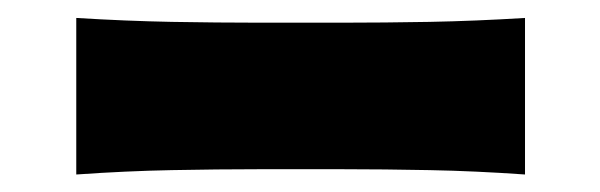

<svg xmlns="http://www.w3.org/2000/svg" viewBox="-20 -440 672 215"><path d="M65.4 -244.6V-419.9Q120.6 -416.5 172.4 -415.5Q224.1 -414.6 269 -414.6H364.3Q409.2 -414.6 460.9 -415.5Q512.7 -416.5 567.9 -419.9V-244.6Q512.7 -248.5 460.9 -249.5Q409.2 -250.5 364.3 -250.5H269Q224.1 -250.5 172.4 -249.5Q120.6 -248.5 65.4 -244.6Z"/></svg>

Font: Pinar DS4-SemiBold
Style: Regular
Weight: 600
Designer: Amin Abedi
Version: Version 2.000